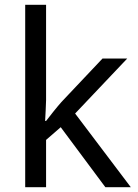

<svg xmlns="http://www.w3.org/2000/svg" viewBox="-20 -780 574 800"><path d="M172 -363V-760H85V0H172V-197L233 -250L419 0H525L293 -307L510 -536H407L236 -355C218 -335 184 -292 172 -276H168C169 -301 172 -342 172 -363Z"/></svg>

Font: Noto Sans Gurmukhi UI
Style: Regular
Weight: 400
Designer: Jelle Bosma - Monotype Design Team
Foundry: Monotype Imaging Inc.
Version: Version 2.004